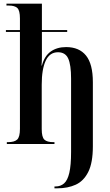

<svg xmlns="http://www.w3.org/2000/svg" viewBox="-20 -780 594 1040"><path d="M275 240V230H281Q308 230 327 213.5Q346 197 355.5 156Q365 115 365 43V-354Q365 -429 349.5 -463Q334 -497 294 -497Q249 -497 227.5 -451Q206 -405 206 -321V-81Q206 -37 220.5 -23.5Q235 -10 269 -10H275V0H17V-10H23Q58 -10 73 -24Q88 -38 88 -82V-607H12V-617H88V-680Q88 -723 74 -736.5Q60 -750 27 -750H15V-760H207V-617H344V-607H207V-513Q207 -491 207 -469Q207 -447 205 -425H207Q221 -477 255 -501Q289 -525 338 -525Q409 -525 446 -479Q483 -433 483 -335V12Q483 102 458 151.5Q433 201 390 220.5Q347 240 291 240Z"/></svg>

Font: Noto Serif Display Condensed SemiBold
Style: Regular
Weight: 600
Width: 3
Designer: Monotype Design Team
Foundry: Monotype Imaging Inc.
Version: Version 2.009